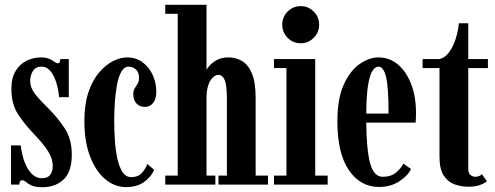

<svg xmlns="http://www.w3.org/2000/svg" viewBox="-20 -770 2066 801"><path d="M156.5 11Q127 11 111.8 3.8Q96.5 -3.5 88.2 -10.8Q80 -18 72.5 -18Q60.5 -18 60.5 0H26V-163.5H66.5Q70.5 -127.5 81.8 -96.2Q93 -65 111.5 -45.8Q130 -26.5 154.5 -26.5Q179 -26.5 189.5 -40.8Q200 -55 200 -77Q200 -109 179.8 -140.2Q159.5 -171.5 123.5 -209Q83.5 -250 55.5 -293Q27.5 -336 27.5 -399Q27.5 -445 45.2 -474Q63 -503 91.2 -516.8Q119.5 -530.5 151 -530.5Q173 -530.5 186.2 -524.2Q199.5 -518 207.5 -512Q215.5 -506 221.5 -506Q231.5 -506 231.5 -523.5H267V-364.5H226.5Q224 -395 215.2 -424.2Q206.5 -453.5 191 -472.8Q175.5 -492 153 -492Q129 -492 117.5 -474Q106 -456 106 -432.5Q106 -404 126 -378.2Q146 -352.5 181.5 -318Q220.5 -279.5 250 -234.5Q279.5 -189.5 279.5 -125Q279.5 -53 245.2 -21Q211 11 156.5 11Z M505.5 10.5Q458.5 10.5 419 -22.5Q379.5 -55.5 355.8 -117.2Q332 -179 332 -264.5Q332 -336.5 349.5 -387Q367 -437.5 394.8 -469.2Q422.5 -501 453 -515.8Q483.5 -530.5 509.5 -530.5Q547.5 -530.5 575 -510Q602.5 -489.5 617.2 -457Q632 -424.5 632 -388Q632 -357 618.8 -340.5Q605.5 -324 585 -324Q563 -324 549.5 -338.2Q536 -352.5 536 -376.5Q536 -392 542 -401.5Q548 -411 554 -420.5Q560 -430 560 -445Q560 -468.5 546.8 -480.2Q533.5 -492 517 -492Q498 -492 486 -470.5Q474 -449 467.8 -414.8Q461.5 -380.5 459 -341.8Q456.5 -303 456.5 -268Q456.5 -227.5 459.2 -185.8Q462 -144 469.5 -109Q477 -74 491 -52.5Q505 -31 527.5 -31Q556 -31 571.5 -48Q587 -65 594.5 -86L623 -61.5Q612.5 -34.5 582.8 -12Q553 10.5 505.5 10.5Z M669.5 0V-37.5H721.5V-712.5H669.5V-750H841.5V-478Q842 -481.5 852.5 -494.2Q863 -507 883.2 -518.8Q903.5 -530.5 933.5 -530.5Q965 -530.5 990.5 -515Q1016 -499.5 1031.2 -463Q1046.5 -426.5 1046.5 -362.5V-37.5H1098V0H891.5V-37.5H926.5V-356.5Q926.5 -414.5 917.5 -436Q908.5 -457.5 891 -457.5Q873 -457.5 858 -434.5Q843 -411.5 841.5 -367.5V-37.5H878.5V0Z M1235 -589.5Q1202.5 -589.5 1180 -612.2Q1157.5 -635 1157.5 -667.5Q1157.5 -699 1180 -721.8Q1202.5 -744.5 1235 -744.5Q1266 -744.5 1288.8 -721.8Q1311.5 -699 1311.5 -667.5Q1311.5 -635 1288.8 -612.2Q1266 -589.5 1235 -589.5ZM1123 0V-37.5H1175V-486H1123V-523.5H1295V-37.5H1347V0Z M1561.5 10Q1483 10 1435.2 -60.5Q1387.5 -131 1387.5 -263.5Q1387.5 -358.5 1414.2 -417.2Q1441 -476 1480.8 -503.2Q1520.5 -530.5 1559 -530.5Q1605 -530.5 1640.2 -500.8Q1675.5 -471 1695.5 -418.8Q1715.5 -366.5 1715.5 -299.5Q1715.5 -278.5 1714 -258.5H1508Q1509 -143 1524.5 -87.8Q1540 -32.5 1576.5 -32.5Q1612 -32.5 1633 -50.8Q1654 -69 1663 -87.5L1694.5 -65Q1682.5 -37.5 1646.2 -13.8Q1610 10 1561.5 10ZM1559 -492Q1545.5 -492 1534 -474.8Q1522.5 -457.5 1515.5 -414.8Q1508.5 -372 1508 -296H1601Q1601 -406.5 1590.5 -449.2Q1580 -492 1559 -492Z M1935 9Q1904 9 1876.2 -1Q1848.5 -11 1831 -38Q1813.5 -65 1813.5 -116V-486H1743V-523.5H1813.5Q1835.5 -528.5 1852.5 -550.8Q1869.5 -573 1880.2 -605.5Q1891 -638 1894.5 -673H1933.5V-523.5H2015.5V-486H1933.5V-67.5Q1933.5 -46.5 1943.2 -39.5Q1953 -32.5 1962 -32.5Q1981 -32.5 1990.5 -43.5L2011.5 -13.5Q1998 -3.5 1979.5 2.8Q1961 9 1935 9Z"/></svg>

Font: Imbue 10pt
Style: Bold
Weight: 700
Designer: Tyler Finck
Foundry: Etcetera Type Company
Version: Version 1.102; ttfautohint (v1.8.3)